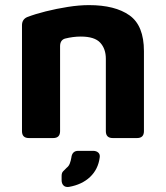

<svg xmlns="http://www.w3.org/2000/svg" viewBox="-20 -540 649 751"><path d="M66 -441Q66 -464 86 -473Q117 -485 159 -495.5Q201 -506 245.5 -513Q290 -520 328 -520Q430 -520 486.5 -480Q543 -440 543 -340V-27Q543 0 516 0H421Q394 0 394 -27V-310Q394 -349 372 -373Q350 -397 296 -397Q266 -397 234 -389Q215 -383 215 -359V-27Q215 0 188 0H93Q66 0 66 -27ZM250 191Q236 193 228.5 185.5Q221 178 221 165V148Q221 136 227 130Q233 124 241 116Q249 110 253 99.5Q257 89 259 77Q262 50 286 50H344Q357 50 364.5 57Q372 64 370 76Q364 122 332.5 152Q301 182 250 191Z"/></svg>

Font: Pitagon Sans
Style: Bold
Weight: 700
Designer: Travis Tran
Foundry: Pitagon
Version: Version 1.001; ttfautohint (v1.8.4.7-5d5b);gftools[0.9.26]